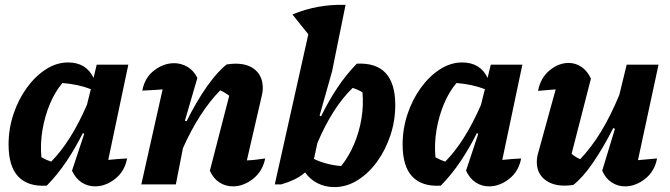

<svg xmlns="http://www.w3.org/2000/svg" viewBox="-20 -753 2735 784"><path d="M171 5Q95 10 55 -31.5Q15 -73 15 -163Q15 -227 35 -287Q55 -347 89.5 -394.5Q124 -442 167.5 -470Q211 -498 258 -498Q332 -498 362 -435L375 -489H504L422 -100Q440 -102 459.5 -103.5Q479 -105 499 -106Q489 -53 450 -22.5Q411 8 368 8Q338 8 313.5 -8Q289 -24 274 -56L324 -207L318 -209Q287 -147 251 -93.5Q215 -40 171 5ZM149 -111Q170 -99 189 -93Q270 -175 335 -325L351 -389Q299 -409 235 -414Q205 -379 184 -329Q163 -279 153.5 -223Q144 -167 149 -111Z M557 0 644 -388Q628 -387 608.5 -385.5Q589 -384 561 -383Q571 -436 609.5 -465.5Q648 -495 691 -495Q720 -495 745.5 -480Q771 -465 786 -435L735 -260L742 -258Q782 -339 825.5 -400.5Q869 -462 906 -490Q927 -493 942 -493Q994 -493 1023.5 -466.5Q1053 -440 1053 -394Q1053 -376 1048 -358L988 -98Q1013 -99 1029.5 -101.5Q1046 -104 1063 -106Q1052 -53 1013 -22.5Q974 8 931 8Q901 8 876 -8Q851 -24 837 -56L916 -362Q898 -376 879 -384Q836 -340 798 -281Q760 -222 727 -148L698 0Z M1102 0 1239 -613 1174 -694Q1278 -737 1391 -733L1336 -462L1285 -281L1291 -278Q1322 -341 1357.5 -394.5Q1393 -448 1437 -493Q1594 -501 1594 -324Q1594 -260 1574 -200Q1554 -140 1519.5 -92.5Q1485 -45 1440 -17Q1395 11 1345 11Q1308 11 1276.5 -5Q1245 -21 1226 -49Q1205 -31 1180.5 -19.5Q1156 -8 1128 0ZM1262 -104Q1312 -80 1373 -75Q1404 -113 1425.5 -163.5Q1447 -214 1456 -269Q1465 -324 1460 -376Q1440 -388 1420 -394Q1338 -315 1276 -169Z M1780 5Q1704 10 1664 -31.5Q1624 -73 1624 -163Q1624 -227 1644 -287Q1664 -347 1698.5 -394.5Q1733 -442 1776.5 -470Q1820 -498 1867 -498Q1941 -498 1971 -435L1984 -489H2113L2031 -100Q2049 -102 2068.5 -103.5Q2088 -105 2108 -106Q2098 -53 2059 -22.5Q2020 8 1977 8Q1947 8 1922.5 -8Q1898 -24 1883 -56L1933 -207L1927 -209Q1896 -147 1860 -93.5Q1824 -40 1780 5ZM1758 -111Q1779 -99 1798 -93Q1879 -175 1944 -325L1960 -389Q1908 -409 1844 -414Q1814 -379 1793 -329Q1772 -279 1762.5 -223Q1753 -167 1758 -111Z M2439 -56 2491 -227 2484 -230Q2443 -149 2400.5 -87.5Q2358 -26 2321 2Q2302 5 2286 5Q2234 5 2203 -21Q2172 -47 2172 -91Q2172 -111 2178 -130L2249 -388Q2213 -385 2177 -382Q2187 -435 2224 -465.5Q2261 -496 2302 -496Q2330 -496 2354 -480Q2378 -464 2393 -432L2314 -125Q2330 -111 2349 -103Q2395 -151 2434.5 -216Q2474 -281 2509 -366L2539 -489H2669L2585 -99Q2605 -101 2624 -102.5Q2643 -104 2663 -106Q2653 -53 2614 -22.5Q2575 8 2532 8Q2503 8 2478 -8Q2453 -24 2439 -56Z"/></svg>

Font: Piazzolla
Style: Bold Italic
Weight: 700
Italic angle: -11.3°
Designer: Juan Pablo del Peral
Foundry: Huerta Tipografica
Version: Version 1.330